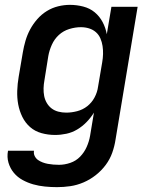

<svg xmlns="http://www.w3.org/2000/svg" viewBox="-20 -548 640 791"><path d="M215 223Q190 223 165 220.5Q140 218 117 211.5Q94 205 73 193.5Q52 182 37 164Q22 146 15 122.5Q8 99 13 73H120Q118 85 123 95Q128 105 136.5 111Q145 117 155.5 121Q166 125 177 127Q188 129 199.5 130Q211 131 223 131Q246 131 269.5 123Q293 115 310 97.5Q327 80 337 57.5Q347 35 351 12L367 -84Q354 -63 336.5 -45Q319 -27 298 -14.5Q277 -2 253.5 3Q230 8 207 8Q178 8 151 0.5Q124 -7 104 -24.5Q84 -42 72 -66.5Q60 -91 55 -118Q50 -145 51 -174Q52 -203 57 -232L74 -332Q78 -356 85 -380Q92 -404 104 -426.5Q116 -449 133.5 -469Q151 -489 173 -502.5Q195 -516 219.5 -522Q244 -528 268 -528Q296 -528 323 -521Q350 -514 370 -497.5Q390 -481 402.5 -457.5Q415 -434 420 -407L439 -520H547L456 27Q452 54 442.5 81Q433 108 415.5 131.5Q398 155 374.5 173.5Q351 192 324 203.5Q297 215 269.5 219Q242 223 215 223ZM253 -84Q275 -84 298 -90Q321 -96 339.5 -110.5Q358 -125 369.5 -146.5Q381 -168 384 -191L401 -291Q404 -308 404.5 -325Q405 -342 402.5 -358.5Q400 -375 393.5 -390Q387 -405 375 -415.5Q363 -426 347 -431Q331 -436 313 -436Q290 -436 265.5 -428.5Q241 -421 222.5 -404Q204 -387 193.5 -363.5Q183 -340 179 -317L163 -217Q160 -201 159.5 -184.5Q159 -168 162 -152.5Q165 -137 173 -123.5Q181 -110 193 -101Q205 -92 220.5 -88Q236 -84 253 -84Z"/></svg>

Font: Iosevka SmBd Ex Obl
Style: Regular
Weight: 600
Width: 7
Italic angle: -9°
Monospace: yes
Designer: Belleve Invis
Foundry: Belleve Invis
Version: Version 32.5.0; ttfautohint (v1.8.4)